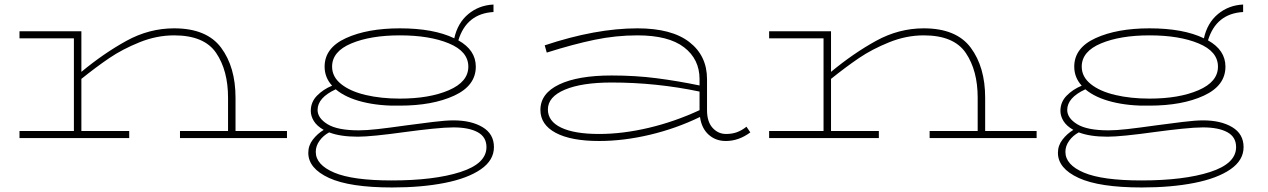

<svg xmlns="http://www.w3.org/2000/svg" viewBox="-20 -609 5592 847"><path d="M1246 -31V0H774V-31H986V-178Q986 -298 933.5 -375.5Q881 -453 748 -453Q671 -453 595.5 -422.5Q520 -392 462.5 -353Q405 -314 339 -261V-31H550V0H66V-31H306V-440H66V-471H339V-292Q438 -374 538 -429Q638 -484 748 -484Q892 -484 955.5 -398.5Q1019 -313 1019 -178V-31Z M2159 40Q2159 98 2101 138Q2043 178 1941.5 198Q1840 218 1710 218Q1523 218 1431.5 176Q1340 134 1340 65Q1340 33 1360 7Q1380 -19 1408 -36Q1378 -53 1364.5 -75Q1351 -97 1351 -120Q1351 -159 1378.5 -187Q1406 -215 1445 -231Q1412 -267 1412 -315Q1412 -398 1506.5 -441Q1601 -484 1744 -484Q1893 -484 1984 -440Q1999 -508 2046 -547Q2093 -586 2157 -589V-556Q2038 -549 2002 -431Q2079 -388 2079 -315Q2079 -231 1983.5 -187Q1888 -143 1744 -143Q1654 -141 1579.5 -159.5Q1505 -178 1461 -215Q1381 -178 1381 -124Q1381 -88 1425 -61Q1469 -34 1563 -34Q1597 -34 1646 -39.5Q1695 -45 1773 -56Q1832 -64 1889.5 -71Q1947 -78 1980 -78Q2059 -78 2109 -48Q2159 -18 2159 40ZM1445 -315Q1445 -270 1485 -238Q1525 -206 1593 -190Q1661 -174 1744 -174Q1874 -174 1960 -211Q2046 -248 2046 -315Q2046 -382 1960.5 -417.5Q1875 -453 1744 -453Q1615 -453 1530 -417.5Q1445 -382 1445 -315ZM2126 40Q2126 -5 2087 -26Q2048 -47 1980 -47Q1945 -47 1887 -41Q1829 -35 1770 -27Q1619 -6 1559 -6Q1481 -6 1432 -25Q1406 -11 1389.5 12Q1373 35 1373 61Q1373 118 1454.5 152.5Q1536 187 1708 187Q1895 187 2010.5 150Q2126 113 2126 40Z M3290 -25Q3239 13 3182 13Q3137 13 3106 -15Q3075 -43 3068 -93Q2963 -42 2847 -14.5Q2731 13 2623 13Q2499 13 2431.5 -23Q2364 -59 2364 -124Q2364 -197 2447 -236.5Q2530 -276 2678 -276Q2783 -276 2876 -264Q2969 -252 3066 -232V-260Q3066 -348 2997.5 -400.5Q2929 -453 2792 -453Q2697 -453 2603 -433.5Q2509 -414 2392 -377L2383 -409Q2608 -484 2792 -484Q2943 -484 3021 -423.5Q3099 -363 3099 -260V-123Q3099 -72 3123.5 -45Q3148 -18 3183 -18Q3210 -18 3231.5 -26Q3253 -34 3273 -50ZM3066 -123V-205Q2876 -245 2678 -245Q2547 -245 2472 -213.5Q2397 -182 2397 -126Q2397 -74 2455.5 -46Q2514 -18 2623 -18Q2727 -18 2841.5 -45Q2956 -72 3066 -123Z M4553 -31V0H4081V-31H4293V-178Q4293 -298 4240.5 -375.5Q4188 -453 4055 -453Q3978 -453 3902.5 -422.5Q3827 -392 3769.5 -353Q3712 -314 3646 -261V-31H3857V0H3373V-31H3613V-440H3373V-471H3646V-292Q3745 -374 3845 -429Q3945 -484 4055 -484Q4199 -484 4262.5 -398.5Q4326 -313 4326 -178V-31Z M5466 40Q5466 98 5408 138Q5350 178 5248.5 198Q5147 218 5017 218Q4830 218 4738.5 176Q4647 134 4647 65Q4647 33 4667 7Q4687 -19 4715 -36Q4685 -53 4671.5 -75Q4658 -97 4658 -120Q4658 -159 4685.5 -187Q4713 -215 4752 -231Q4719 -267 4719 -315Q4719 -398 4813.5 -441Q4908 -484 5051 -484Q5200 -484 5291 -440Q5306 -508 5353 -547Q5400 -586 5464 -589V-556Q5345 -549 5309 -431Q5386 -388 5386 -315Q5386 -231 5290.5 -187Q5195 -143 5051 -143Q4961 -141 4886.5 -159.5Q4812 -178 4768 -215Q4688 -178 4688 -124Q4688 -88 4732 -61Q4776 -34 4870 -34Q4904 -34 4953 -39.5Q5002 -45 5080 -56Q5139 -64 5196.5 -71Q5254 -78 5287 -78Q5366 -78 5416 -48Q5466 -18 5466 40ZM4752 -315Q4752 -270 4792 -238Q4832 -206 4900 -190Q4968 -174 5051 -174Q5181 -174 5267 -211Q5353 -248 5353 -315Q5353 -382 5267.5 -417.5Q5182 -453 5051 -453Q4922 -453 4837 -417.5Q4752 -382 4752 -315ZM5433 40Q5433 -5 5394 -26Q5355 -47 5287 -47Q5252 -47 5194 -41Q5136 -35 5077 -27Q4926 -6 4866 -6Q4788 -6 4739 -25Q4713 -11 4696.5 12Q4680 35 4680 61Q4680 118 4761.5 152.5Q4843 187 5015 187Q5202 187 5317.5 150Q5433 113 5433 40Z"/></svg>

Font: BioRhyme Expanded ExtraLight
Style: Regular
Weight: 275
Width: 7
Designer: Aoife Mooney
Foundry: Aoife Mooney Type
Version: Version 1.000